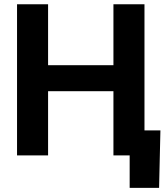

<svg xmlns="http://www.w3.org/2000/svg" viewBox="-20 -748 804 924"><path d="M62 0V-727.5H211.4V-434.1H525.9V-727.5H675.3V0H525.9V-309.1H211.4V0ZM604 156.2V0H562V-120.6H752L745.6 156.2Z"/></svg>

Font: Inter 20pt
Style: Bold
Weight: 700
Version: Version 4.001;git-66647c0bb